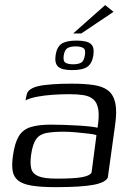

<svg xmlns="http://www.w3.org/2000/svg" viewBox="-20 -737 523 763"><path d="M200.9 6.7Q142.2 6.7 106.2 0.7Q70.2 -5.2 52.3 -19.5Q34.4 -33.7 30.3 -57.7Q26.3 -81.7 31.3 -117.2Q38.3 -168.2 54.3 -195.1Q70.3 -222 101.3 -231.8Q132.3 -241.7 182.9 -241.7Q208.2 -241.7 237.5 -240.6Q266.8 -239.5 294.1 -237.9Q321.4 -236.3 341.1 -233.9Q360.8 -231.5 367.6 -229.3Q375 -275.2 370.6 -302.1Q366.1 -328.9 351.4 -341.8Q336.7 -354.8 312.8 -358.8Q288.9 -362.7 257.5 -362.7Q223.9 -362.7 189.8 -360.4Q155.6 -358 127.2 -352.6Q98.7 -347.1 81.3 -338L84.3 -353Q87.1 -373.6 101.2 -382.3Q115.3 -391 130.7 -394.3Q150.7 -399.3 188 -402Q225.3 -404.7 264.6 -404.5Q315.6 -404.5 351.9 -399.2Q388.2 -393.9 409.5 -377.4Q430.8 -360.9 438.1 -327.8Q445.5 -294.8 437.2 -238.5L408.5 -31.9Q399.8 -11.7 351.3 -2.5Q302.7 6.7 200.9 6.7ZM205.3 -27.1Q274 -27.1 305.7 -32.9Q337.5 -38.7 343.9 -51.4L363.3 -199.7Q355.3 -203.2 331.7 -206Q308.2 -208.9 281 -211.2Q253.9 -213.6 234.6 -213.6Q191.9 -213.6 164.8 -208.6Q137.6 -203.6 123.6 -184Q109.6 -164.3 103.6 -121.6Q99.1 -89 104 -68Q108.8 -46.9 131.9 -37Q154.9 -27.1 205.3 -27.1ZM266.6 -458.4Q226.3 -458.4 211.2 -471.8Q196.2 -485.3 201 -517.9Q205.7 -549.9 224.3 -562.8Q242.8 -575.7 283.7 -575.7Q325.3 -575.7 340.6 -562.8Q355.9 -549.9 351.1 -517.9Q346.4 -485.3 327.4 -471.8Q308.5 -458.4 266.6 -458.4ZM270.7 -481.5Q290.7 -481.5 302.2 -487.9Q313.7 -494.2 317.4 -517.9Q321.2 -540.1 310.7 -546.4Q300.2 -552.6 280.2 -552.6Q261.2 -552.6 249.2 -546.4Q237.2 -540.1 233.4 -517.9Q229.7 -494.2 240.2 -487.9Q250.7 -481.5 270.7 -481.5ZM270.7 -604 397.9 -716.8 431.2 -690 303 -604Z"/></svg>

Font: Genos Thin
Style: Italic
Weight: 100
Italic angle: -8°
Designer: Robert E. Leuschke
Foundry: Robert E. Leuschke
Version: Version 1.010